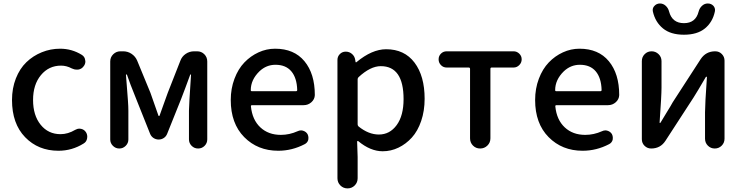

<svg xmlns="http://www.w3.org/2000/svg" viewBox="-20 -840 4204 1086"><path d="M310.5 12.7Q196.3 12.7 122.1 -64Q47.9 -140.6 47.9 -274.4Q47.9 -340.8 69.8 -396.5Q91.8 -452.1 129.4 -488.3Q167 -524.4 216.3 -544.4Q265.6 -564.5 320.3 -564.5Q386.7 -564.5 443.4 -529.3Q460 -518.6 461.9 -499Q462.9 -496.1 462.9 -492.2Q462.9 -476.6 452.1 -463.9Q441.4 -449.2 421.9 -446.3Q418 -446.3 414.1 -446.3Q399.4 -446.3 385.7 -453.1Q356.4 -468.8 325.2 -468.8Q255.9 -468.8 211.4 -415Q167 -361.3 167 -274.4Q167 -187.5 210 -134.3Q252.9 -81.1 322.3 -81.1Q364.3 -81.1 405.3 -105.5Q417 -112.3 429.7 -112.3Q433.6 -112.3 438.5 -111.3Q456.1 -107.4 465.8 -92.8Q473.6 -81.1 473.6 -66.4Q473.6 -62.5 472.7 -57.6Q469.7 -38.1 453.1 -28.3Q387.7 12.7 310.5 12.7Z M603.5 -50.8V-492.2Q603.5 -516.6 620.6 -533.2Q637.7 -549.8 661.1 -549.8H676.8Q703.1 -549.8 724.6 -535.2Q746.1 -520.5 755.9 -497.1L831.1 -314.5Q873 -194.3 876 -186.5Q877 -183.6 879.4 -183.6Q881.8 -183.6 882.8 -186.5Q884.8 -194.3 902.3 -241.2Q919.9 -288.1 928.7 -314.5L1000 -496.1Q1008.8 -520.5 1030.3 -535.2Q1051.8 -549.8 1078.1 -549.8H1094.7Q1119.1 -549.8 1135.7 -533.2Q1152.3 -516.6 1152.3 -492.2V-51.8Q1152.3 -30.3 1137.2 -15.1Q1122.1 0 1100.6 0Q1079.1 0 1064 -15.1Q1048.8 -30.3 1048.8 -51.8V-213.9Q1048.8 -243.2 1060.5 -417Q1060.5 -418.9 1058.6 -418.9Q1056.6 -418.9 1055.7 -417Q1046.9 -391.6 1028.3 -342.8Q1009.8 -293.9 1004.9 -281.2L925.8 -84Q919.9 -68.4 906.7 -59.6Q893.6 -50.8 877.4 -50.8Q861.3 -50.8 848.1 -59.6Q835 -68.4 829.1 -83L750 -281.2Q713.9 -370.1 698.2 -417Q697.3 -418.9 694.8 -418.9Q692.4 -418.9 692.4 -417Q693.4 -402.3 697.3 -354Q701.2 -305.7 703.6 -271.5Q706.1 -237.3 706.1 -213.9V-50.8Q706.1 -30.3 690.9 -15.1Q675.8 0 654.8 0Q633.8 0 618.7 -15.1Q603.5 -30.3 603.5 -50.8Z M1553.7 12.7Q1437.5 12.7 1361.3 -64.5Q1285.2 -141.6 1285.2 -274.4Q1285.2 -338.9 1306.2 -394.5Q1327.1 -450.2 1362.3 -486.8Q1397.5 -523.4 1442.4 -543.9Q1487.3 -564.5 1536.1 -564.5Q1643.6 -564.5 1702.1 -493.7Q1760.7 -422.9 1760.7 -302.7Q1760.7 -302.7 1760.7 -301.8Q1759.8 -278.3 1741.2 -261.7Q1722.7 -245.1 1697.3 -245.1H1405.3Q1398.4 -245.1 1399.4 -237.3Q1407.2 -162.1 1452.6 -119.6Q1498 -77.1 1568.4 -77.1Q1617.2 -77.1 1663.1 -97.7Q1672.9 -102.5 1682.6 -102.5Q1688.5 -102.5 1694.3 -100.6Q1710.9 -95.7 1719.7 -81.1Q1724.6 -71.3 1724.6 -60.5Q1724.6 -54.7 1723.6 -48.8Q1718.8 -32.2 1703.1 -24.4Q1631.8 12.7 1553.7 12.7ZM1398.4 -330.1Q1398.4 -324.2 1404.3 -324.2H1654.3Q1661.1 -324.2 1661.1 -331.1Q1661.1 -331.1 1661.1 -331.1Q1659.2 -399.4 1627.9 -436.5Q1596.7 -473.6 1538.1 -473.6Q1486.3 -473.6 1447.3 -436.5Q1398.4 -388.7 1398.4 -330.1Z M1888.7 168V-501Q1888.7 -520.5 1902.3 -534.2Q1916 -547.9 1935.5 -547.9Q1956.1 -547.9 1971.2 -534.7Q1986.3 -521.5 1989.3 -501L1991.2 -489.3Q1992.2 -487.3 1993.7 -487.3Q1995.1 -487.3 1996.1 -488.3Q2084 -561.5 2164.1 -561.5Q2267.6 -561.5 2324.7 -485.8Q2381.8 -410.2 2381.8 -281.2Q2381.8 -212.9 2362.3 -155.8Q2342.8 -98.6 2309.6 -62Q2276.4 -25.4 2233.9 -4.9Q2191.4 15.6 2144.5 15.6Q2075.2 15.6 2005.9 -42Q2003.9 -43 2002 -42Q2000 -41 2000 -39.1L2002.9 47.9V168Q2002.9 192.4 1986.3 209Q1969.7 225.6 1945.8 225.6Q1921.9 225.6 1905.3 209Q1888.7 192.4 1888.7 168ZM2123 -79.1Q2184.6 -79.1 2223.6 -132.3Q2262.7 -185.5 2262.7 -279.3Q2262.7 -465.8 2133.8 -465.8Q2075.2 -465.8 2007.8 -403.3Q2002.9 -398.4 2002.9 -391.6V-136.7Q2002.9 -129.9 2007.8 -125Q2064.5 -79.1 2123 -79.1Z M2638.7 -57.6V-450.2Q2638.7 -458 2630.9 -458H2506.8Q2487.3 -458 2474.1 -471.7Q2460.9 -485.4 2460.9 -504.4Q2460.9 -523.4 2474.1 -536.6Q2487.3 -549.8 2506.8 -549.8H2884.8Q2903.3 -549.8 2917 -536.6Q2930.7 -523.4 2930.7 -504.4Q2930.7 -485.4 2917 -471.7Q2903.3 -458 2884.8 -458H2760.7Q2753.9 -458 2753.9 -450.2V-57.6Q2753.9 -33.2 2736.8 -16.6Q2719.7 0 2695.8 0Q2671.9 0 2655.3 -16.6Q2638.7 -33.2 2638.7 -57.6Z M3275.4 12.7Q3159.2 12.7 3083 -64.5Q3006.8 -141.6 3006.8 -274.4Q3006.8 -338.9 3027.8 -394.5Q3048.8 -450.2 3084 -486.8Q3119.1 -523.4 3164.1 -543.9Q3209 -564.5 3257.8 -564.5Q3365.2 -564.5 3423.8 -493.7Q3482.4 -422.9 3482.4 -302.7Q3482.4 -302.7 3482.4 -301.8Q3481.4 -278.3 3462.9 -261.7Q3444.3 -245.1 3418.9 -245.1H3127Q3120.1 -245.1 3121.1 -237.3Q3128.9 -162.1 3174.3 -119.6Q3219.7 -77.1 3290 -77.1Q3338.9 -77.1 3384.8 -97.7Q3394.5 -102.5 3404.3 -102.5Q3410.2 -102.5 3416 -100.6Q3432.6 -95.7 3441.4 -81.1Q3446.3 -71.3 3446.3 -60.5Q3446.3 -54.7 3445.3 -48.8Q3440.4 -32.2 3424.8 -24.4Q3353.5 12.7 3275.4 12.7ZM3120.1 -330.1Q3120.1 -324.2 3126 -324.2H3376Q3382.8 -324.2 3382.8 -331.1Q3382.8 -331.1 3382.8 -331.1Q3380.9 -399.4 3349.6 -436.5Q3318.4 -473.6 3259.8 -473.6Q3208 -473.6 3168.9 -436.5Q3120.1 -388.7 3120.1 -330.1Z M3663.1 0Q3641.6 0 3626 -15.1Q3610.4 -30.3 3610.4 -52.7V-494.1Q3610.4 -517.6 3626.5 -533.7Q3642.6 -549.8 3665.5 -549.8Q3688.5 -549.8 3705.1 -533.7Q3721.7 -517.6 3721.7 -494.1V-344.7Q3721.7 -298.8 3710.9 -147.5Q3710 -144.5 3712.9 -144.5Q3715.8 -144.5 3716.8 -147.5Q3725.6 -163.1 3751 -204.1Q3776.4 -245.1 3785.2 -261.7L3943.4 -505.9Q3972.7 -549.8 4025.4 -549.8Q4047.9 -549.8 4063 -534.2Q4078.1 -518.6 4078.1 -497.1V-55.7Q4078.1 -32.2 4062 -16.1Q4045.9 0 4022.9 0Q4000 0 3983.9 -16.1Q3967.8 -32.2 3967.8 -55.7V-205.1Q3967.8 -250 3978.5 -403.3Q3978.5 -406.2 3976.1 -406.2Q3973.6 -406.2 3971.7 -403.3Q3923.8 -321.3 3903.3 -289.1L3744.1 -43.9Q3715.8 0 3663.1 0ZM3672.9 -774.4Q3671.9 -779.3 3671.9 -783.2Q3671.9 -795.9 3680.7 -805.7Q3693.4 -820.3 3712.9 -820.3Q3731.4 -820.3 3745.6 -807.1Q3759.8 -793.9 3764.6 -774.4Q3782.2 -709 3848.6 -709Q3915 -709 3931.6 -774.4Q3936.5 -793.9 3950.7 -807.1Q3964.8 -820.3 3983.4 -820.3Q4002.9 -820.3 4015.6 -806.6Q4024.4 -795.9 4024.4 -783.2Q4024.4 -778.3 4023.4 -774.4Q4010.7 -714.8 3967.3 -679.2Q3923.8 -643.6 3848.6 -643.6Q3773.4 -643.6 3730 -679.2Q3686.5 -714.8 3672.9 -774.4Z"/></svg>

Font: Gen Jyuu Gothic Medium
Style: Regular
Weight: 500
Designer: [Source Han Sans]
Ryoko NISHIZUKA  (kana & ideographs); Paul D. Hunt (Latin, Greek & Cyrillic); Wenlong ZHANG  (bopomofo
Version: Version 1.002.20150607